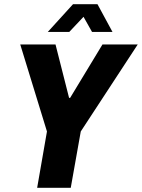

<svg xmlns="http://www.w3.org/2000/svg" viewBox="-20 -900 680 920"><path d="M158 0 205 -270 77 -687H246L311 -431H316L471 -687H640L367 -270L319 0ZM209 -747 330 -880H447L519 -747H421L363 -850L408 -849L312 -747Z"/></svg>

Font: Archivo Condensed ExtraBold
Style: Italic
Weight: 800
Width: 3
Italic angle: -10°
Designer: Hector Gatti
Foundry: Omnibus-Type
Version: Version 2.001